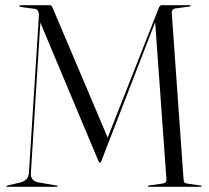

<svg xmlns="http://www.w3.org/2000/svg" viewBox="-20 -720 806 740"><path d="M202.5 -2.5Q202.5 0 199 0H8Q4.5 0 4.5 -2.5Q4.5 -3.5 9 -5L59 -17Q89.5 -25 91.5 -53.5L129.5 -652.5Q132.5 -684 113.5 -686L67.5 -692Q54.5 -693.5 54.5 -696Q54.5 -700 63.5 -700H171.5Q179 -700 183 -689.5L395 -189.5L592 -689.5Q596.5 -700 603.5 -700H711.5Q715 -700 715 -697.5Q715 -695.5 711 -695L653.5 -687Q641.5 -684.5 642 -669.5L687.5 -28.5Q688.5 -20.5 690.8 -17Q693 -13.5 701 -12.5L753.5 -5Q757.5 -4.5 757.5 -2.5Q757.5 0 754 0H553Q549.5 0 549.5 -2.5Q549.5 -4.5 553.5 -5L606 -12.5Q622 -14.5 621.5 -28L578 -634.5L371.5 -101.5Q368.5 -93 365 -93Q362.5 -93 358.5 -101.5L135.5 -633L99 -53Q97 -24.5 125.5 -17.5L198 -5Q202.5 -4.5 202.5 -2.5Z"/></svg>

Font: Fraunces 144pt Light
Style: Regular
Weight: 300
Version: Version 1.000;[b76b70a41]